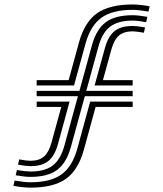

<svg xmlns="http://www.w3.org/2000/svg" viewBox="-20 -831 729 858"><path d="M143.8 -449V-473H286.8L332.8 -641Q357.8 -732.2 413.4 -771.6Q469 -811 572.8 -811Q603.8 -811 648.8 -803L643.5 -779.2Q599.8 -787 572.8 -787Q482 -787 433 -751.6Q384 -716.2 361.8 -634.8L310.8 -449ZM50.2 -47.8 55.5 -71.2Q96 -64.5 116 -64.5Q180.8 -64.5 215.9 -91.5Q251 -118.5 268 -181L328.2 -401H143.8V-425H335L390.8 -628.5Q410.5 -700.5 452.8 -731.8Q495 -763 572.8 -763Q597.2 -763 638.5 -755.8L633.2 -732Q593.5 -739 572.8 -739Q508 -739 472.4 -712Q436.8 -685 419.8 -622.5L365.5 -425H572.8V-401H359L297 -174.8Q277.2 -103 235.5 -71.8Q193.8 -40.5 116 -40.5Q91.5 -40.5 50.2 -47.8ZM402.8 -449 448.8 -616.2Q463.2 -669.2 492 -692.1Q520.8 -715 572.8 -715Q590.8 -715 628.2 -708.5L623 -684.8Q587 -691 572.8 -691Q533.8 -691 511.6 -672.1Q489.5 -653.2 477.8 -610L440 -473H572.8V-449ZM40 -0.5 45.2 -24Q89.8 -16.5 116 -16.5Q206.8 -16.5 255.2 -51.9Q303.8 -87.2 326 -168.5L383 -377H572.8V-353H407.2L355 -162.5Q330 -71.5 274.9 -32Q219.8 7.5 116 7.5Q85 7.5 40 -0.5ZM60.5 -95 65.8 -118.8Q99.5 -112.5 116 -112.5Q154.8 -112.5 176.5 -131.4Q198.2 -150.2 210 -193.5L253.8 -353H143.8V-377H291L239 -187.2Q224.5 -134.5 196.1 -111.5Q167.8 -88.5 116 -88.5Q98 -88.5 60.5 -95Z"/></svg>

Font: Big Shoulders Inline Display Black
Style: Regular
Weight: 900
Designer: Patric King
Foundry: XO Type Co
Version: Version 1.000